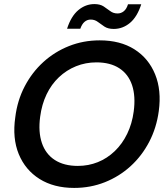

<svg xmlns="http://www.w3.org/2000/svg" viewBox="-20 -910 817 942"><path d="M344 12Q244 12 174 -32Q104 -76 72 -154Q40 -232 55 -335Q65 -417 101 -486Q137 -555 192.5 -605.5Q248 -656 318.5 -684Q389 -712 469 -712Q570 -712 639.5 -668Q709 -624 741 -545.5Q773 -467 759 -365Q748 -283 712 -214Q676 -145 620.5 -94.5Q565 -44 494.5 -16Q424 12 344 12ZM362 -96Q414 -96 460 -114.5Q506 -133 543 -168.5Q580 -204 604 -253.5Q628 -303 636 -363Q646 -438 628 -492Q610 -546 565.5 -575Q521 -604 453 -604Q400 -604 353 -585Q306 -566 269 -531Q232 -496 208.5 -447Q185 -398 177 -337Q167 -263 185.5 -208.5Q204 -154 249 -125Q294 -96 362 -96ZM309 -769Q329 -831 364.5 -860.5Q400 -890 443 -890Q471 -890 488.5 -878.5Q506 -867 521 -855.5Q536 -844 557 -844Q574 -844 587.5 -855Q601 -866 608 -889H673Q653 -827 617.5 -797.5Q582 -768 538 -768Q510 -768 492.5 -779.5Q475 -791 460 -802.5Q445 -814 425 -814Q408 -814 395 -803Q382 -792 374 -769Z"/></svg>

Font: DM Sans 36pt SemiBold
Style: Italic
Weight: 600
Italic angle: -10°
Designer: Colophon Foundry, Jonny Pinhorn
Foundry: Colophon Foundry
Version: Version 4.004;gftools[0.9.30]